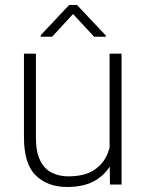

<svg xmlns="http://www.w3.org/2000/svg" viewBox="-20 -745 589 775"><path d="M422.4 -528.3H470.7V0H423.8L422.4 -122.1ZM459 -216.3Q459 -151.4 437.5 -100.3Q416 -49.3 370.1 -19.8Q324.2 9.8 250.5 9.8Q172.9 9.8 124.8 -36.4Q76.7 -82.5 76.7 -190.9V-528.3H125V-189.9Q125 -131.3 142.3 -96.9Q159.7 -62.5 189.2 -47.9Q218.8 -33.2 254.9 -33.2Q321.3 -33.2 359.9 -58.8Q398.4 -84.5 414.8 -126.2Q431.2 -168 431.2 -215.3ZM407.2 -601.6V-596.7H359.9L274.9 -688.5L190.4 -596.7H144.5V-603L259.3 -725.1H290.5Z"/></svg>

Font: Heebo ExtraLight
Style: Regular
Weight: 250
Designer: Oded Ezer
Foundry: Ezer Type House
Version: Version 3.100